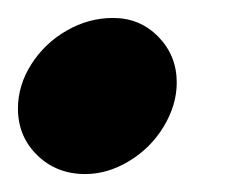

<svg xmlns="http://www.w3.org/2000/svg" viewBox="-30 -182 280 214"><path d="M-10 -61Q-10 -87 5 -110.5Q20 -134 44.5 -148Q69 -162 96 -162Q126 -162 146.5 -141Q167 -120 167 -90Q167 -65 152.5 -41Q138 -17 114 -2.5Q90 12 65 12Q33 12 11.5 -9Q-10 -30 -10 -61Z"/></svg>

Font: Open Sauce One ExtraBold Italic
Style: Regular
Weight: 800
Italic angle: -10°
Designer: Alfredo Marco Pradil
Foundry: Creative Sauce Fz LLC
Version: Version 1.477